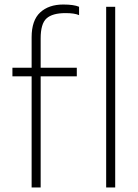

<svg xmlns="http://www.w3.org/2000/svg" viewBox="-20 -830 610 850"><path d="M160 -660V-530H320V-492H160V0H120V-492H35V-530H120V-665Q120 -740 158 -775Q196 -810 260 -810Q307 -810 330 -800V-763Q310 -772 270 -772Q212 -772 186 -748.5Q160 -725 160 -660ZM450 0V-800H490V0Z"/></svg>

Font: Cooper Hewitt
Style: Light
Weight: 703
Designer: Village Type and Design LLC
Foundry: Cooper Hewitt Smithsonian Design Museum
Version: 1.000